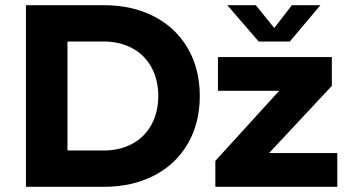

<svg xmlns="http://www.w3.org/2000/svg" viewBox="-20 -720 1350 740"><path d="M80 -700H380Q490 -700 574 -656.5Q658 -613 704 -533.5Q750 -454 750 -350Q750 -246 704 -166.5Q658 -87 574 -43.5Q490 0 380 0H80ZM590 -350Q590 -412 564 -460Q538 -508 490 -534Q442 -560 380 -560H240V-140H380Q442 -140 490 -166Q538 -192 564 -240Q590 -288 590 -350ZM810 -100 1056 -370H820V-500H1259V-389L1017 -130H1280V0H810ZM977 -560 856 -700H966L1037 -612L1105 -700H1215L1097 -560Z"/></svg>

Font: Goli Bold
Style: Regular
Weight: 700
Designer: jaikishan Patel
Foundry: MagicType
Version: Version 1.000